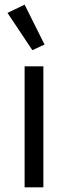

<svg xmlns="http://www.w3.org/2000/svg" viewBox="-20 -799 290 819"><path d="M118 -585 170 -609 85 -779 12 -744ZM165 0V-516H85V0Z"/></svg>

Font: LVC Sans
Style: Regular
Weight: 400
Designer: Mike Abbink, Paul van der Laan, Pieter van Rosmalen
Foundry: Bold Monday
Version: Version 3.0